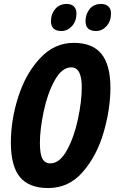

<svg xmlns="http://www.w3.org/2000/svg" viewBox="-20 -942 582 972"><path d="M35 -220Q35 -336 73 -453.5Q111 -571 183.5 -648Q256 -725 353 -725Q449 -725 494 -668.5Q539 -612 539 -498Q539 -391 505 -273Q471 -155 400 -72.5Q329 10 224 10Q127 10 81 -45.5Q35 -101 35 -220ZM394 -500Q394 -601 341 -601Q293 -601 256.5 -534.5Q220 -468 201 -377Q182 -286 182 -219Q182 -161 195 -138Q208 -115 235 -115Q282 -115 318.5 -181Q355 -247 374.5 -338.5Q394 -430 394 -500ZM238 -835Q238 -871 259.5 -896.5Q281 -922 318 -922Q341 -922 354 -909.5Q367 -897 367 -874Q367 -835 344.5 -810Q322 -785 291 -785Q238 -785 238 -835ZM413 -835Q413 -871 434 -896.5Q455 -922 492 -922Q515 -922 528.5 -909.5Q542 -897 542 -874Q542 -835 519.5 -810Q497 -785 466 -785Q413 -785 413 -835Z"/></svg>

Font: Noto Sans Display Ex Bold Cond
Style: Italic
Weight: 800
Width: 3
Italic angle: -12°
Designer: Monotype Design team
Foundry: Monotype Imaging Inc.
Version: Version 1.000